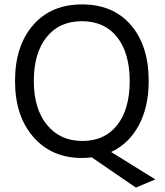

<svg xmlns="http://www.w3.org/2000/svg" viewBox="-20 -707 749 869"><path d="M350.5 -611Q248 -611 190.5 -538.5Q133 -466 133 -340.5Q133 -215 192.5 -142Q252 -69 353 -69Q454 -69 510.5 -141Q567 -213 567 -340Q567 -467 510 -539Q453 -611 350.5 -611ZM653 -340Q653 -224 608.5 -140.5Q564 -57 483 -19L683 105L595 142L395 5Q374 8 351 8Q214 8 131 -87Q48 -182 48 -340.5Q48 -499 129.5 -593Q211 -687 351.5 -687Q492 -687 572.5 -593.5Q653 -500 653 -340Z"/></svg>

Font: Hind Jalandhar
Style: Regular
Weight: 400
Designer: Namrata Goyal
Foundry: Indian Type Foundry
Version: Version 0.702;PS 1.0;hotconv 1.0.81;makeotf.lib2.5.63406